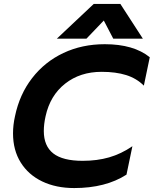

<svg xmlns="http://www.w3.org/2000/svg" viewBox="-20 -938 779 973"><path d="M455 -918H590L704 -742H554L506 -834L418 -742H268ZM46 -262Q46 -305 56 -349Q79 -460 143 -542.5Q207 -625 301.5 -669.5Q396 -714 511 -714Q657 -714 739 -648L709 -504Q672 -541 619.5 -557.5Q567 -574 495 -574Q386 -574 310 -514Q234 -454 211 -349Q202 -309 202 -274Q202 -198 250 -160.5Q298 -123 399 -123Q472 -123 533 -140.5Q594 -158 651 -197L621 -53Q515 15 356 15Q264 15 194 -18.5Q124 -52 85 -114.5Q46 -177 46 -262Z"/></svg>

Font: Prompt Semibold
Style: Italic
Weight: 600
Italic angle: -12°
Designer: Katatrad Team
Foundry: CadsonDemak
Version: Version 1.000